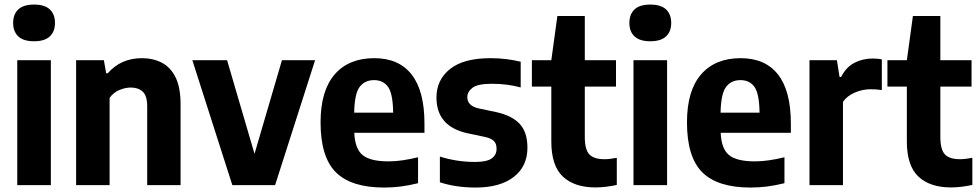

<svg xmlns="http://www.w3.org/2000/svg" viewBox="-20 -810 4288 840"><path d="M55.5 0V-546.5H202.5V0ZM129 -629.5Q82.5 -629.5 60 -650.8Q37.5 -672 37.5 -709.5Q37.5 -747.5 60 -768.8Q82.5 -790 129 -790Q175.5 -790 198 -768.8Q220.5 -747.5 220.5 -709.5Q220.5 -672 198 -650.8Q175.5 -629.5 129 -629.5Z M313 0V-546.5H434.5L444.5 -489.5H451.5Q509 -555.5 601 -555.5Q649.5 -555.5 687.8 -535.8Q726 -516 748 -471.8Q770 -427.5 770 -354V0H624V-344Q624 -391 604.5 -409Q585 -427 552.5 -427Q528 -427 502.2 -416.2Q476.5 -405.5 459.5 -382V0Z M996.5 0 821.5 -546.5H973.5L1093.5 -137L1213.5 -546.5H1358.5L1183.5 0Z M1660.5 10.5Q1516.5 10.5 1449.5 -56.2Q1382.5 -123 1382.5 -274.5Q1382.5 -413 1444 -484.2Q1505.5 -555.5 1617.5 -555.5Q1725 -555.5 1781 -483.8Q1837 -412 1837 -270V-229H1530Q1533 -159 1566.5 -131.5Q1600 -104 1680 -104Q1710 -104 1742.2 -108.8Q1774.5 -113.5 1809 -122V-8.5Q1768.5 1.5 1732.8 6Q1697 10.5 1660.5 10.5ZM1616.5 -459.5Q1576 -459.5 1553.5 -429.8Q1531 -400 1529.5 -317H1700Q1699 -400 1677.8 -429.8Q1656.5 -459.5 1616.5 -459.5Z M2061 10.5Q1974.5 10.5 1904.5 -12.5V-125Q1978.5 -101.5 2058.5 -101.5Q2109.5 -101.5 2131 -116.8Q2152.5 -132 2152.5 -159Q2152.5 -181.5 2140.8 -193Q2129 -204.5 2103.5 -210.5L2025.5 -227Q1889.5 -256.5 1889.5 -383.5Q1889.5 -460.5 1948.8 -508Q2008 -555.5 2126.5 -555.5Q2163 -555.5 2196.2 -551.2Q2229.5 -547 2258 -540V-427.5Q2198.5 -443.5 2132 -443.5Q2070 -443.5 2047.2 -426Q2024.5 -408.5 2024.5 -385Q2024.5 -347.5 2073 -336L2151 -319.5Q2219.5 -304.5 2253.5 -268.2Q2287.5 -232 2287.5 -163.5Q2287.5 -82.5 2227.8 -36Q2168 10.5 2061 10.5Z M2585.5 10Q2493 10 2442.5 -37.5Q2392 -85 2392 -191V-431H2307V-546.5H2392L2418.5 -740H2538.5V-546.5H2675V-431H2538.5V-211Q2538.5 -155.5 2558.5 -134.5Q2578.5 -113.5 2624 -113.5Q2636.5 -113.5 2649.5 -115Q2662.5 -116.5 2678.5 -119.5V-1Q2658.5 3.5 2633.8 6.8Q2609 10 2585.5 10Z M2751.5 0V-546.5H2898.5V0ZM2825 -629.5Q2778.5 -629.5 2756 -650.8Q2733.5 -672 2733.5 -709.5Q2733.5 -747.5 2756 -768.8Q2778.5 -790 2825 -790Q2871.5 -790 2894 -768.8Q2916.5 -747.5 2916.5 -709.5Q2916.5 -672 2894 -650.8Q2871.5 -629.5 2825 -629.5Z M3263.5 10.5Q3119.5 10.5 3052.5 -56.2Q2985.5 -123 2985.5 -274.5Q2985.5 -413 3047 -484.2Q3108.5 -555.5 3220.5 -555.5Q3328 -555.5 3384 -483.8Q3440 -412 3440 -270V-229H3133Q3136 -159 3169.5 -131.5Q3203 -104 3283 -104Q3313 -104 3345.2 -108.8Q3377.5 -113.5 3412 -122V-8.5Q3371.5 1.5 3335.8 6Q3300 10.5 3263.5 10.5ZM3219.5 -459.5Q3179 -459.5 3156.5 -429.8Q3134 -400 3132.5 -317H3303Q3302 -400 3280.8 -429.8Q3259.5 -459.5 3219.5 -459.5Z M3521.5 0V-546.5H3641.5L3653 -473.5H3660Q3681.5 -516 3717.8 -535Q3754 -554 3798 -554Q3809 -554 3819.5 -553Q3830 -552 3838 -550.5V-416Q3826 -418 3813.2 -418.8Q3800.5 -419.5 3788.5 -419.5Q3754 -419.5 3720.2 -405.2Q3686.5 -391 3668 -364.5V0Z M4141 10Q4048.5 10 3998 -37.5Q3947.5 -85 3947.5 -191V-431H3862.5V-546.5H3947.5L3974 -740H4094V-546.5H4230.5V-431H4094V-211Q4094 -155.5 4114 -134.5Q4134 -113.5 4179.5 -113.5Q4192 -113.5 4205 -115Q4218 -116.5 4234 -119.5V-1Q4214 3.5 4189.2 6.8Q4164.5 10 4141 10Z"/></svg>

Font: Encode Sans Semi Condensed
Style: Bold
Weight: 700
Width: 4
Designer: Multiple Designers
Foundry: Impallari Type
Version: Version 3.000; ttfautohint (v1.8.3) -l 8 -r 50 -G 200 -x 14 